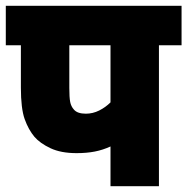

<svg xmlns="http://www.w3.org/2000/svg" viewBox="-20 -642 646 662"><path d="M528 -486V0H361V-137Q335 -125 307 -119.5Q279 -114 244 -114Q190 -114 154 -131Q118 -148 99 -170Q78 -195 65 -231.5Q52 -268 52 -340V-486H0V-622H606V-486ZM361 -486H219V-339Q219 -306 222 -290.5Q225 -275 235 -264Q247 -250 276 -250Q300 -250 322 -261Q344 -272 361 -289Z"/></svg>

Font: Noto Sans SemiCondensed Black
Style: Regular
Weight: 900
Width: 4
Designer: Monotype Design Team
Foundry: Monotype Imaging Inc.
Version: Version 2.013; ttfautohint (v1.8.4.7-5d5b)